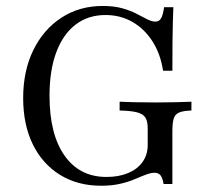

<svg xmlns="http://www.w3.org/2000/svg" viewBox="-20 -602 705 634"><path d="M313.7 11.3Q236.3 11.3 178.2 -24.6Q120.2 -60.5 88.3 -125.4Q56.5 -190.3 56.5 -278.2Q56.5 -367.7 89.9 -436.3Q123.4 -504.8 182.7 -543.5Q241.9 -582.3 319.4 -582.3Q356.5 -582.3 383.9 -574.6Q411.3 -566.9 431 -556.5Q450.8 -546 466.1 -538.3Q481.5 -530.6 493.5 -530.6Q505.6 -530.6 512.1 -541.9Q518.5 -553.2 521.8 -578.2H552.4Q551.6 -557.3 550.8 -530.6Q550 -504 549.6 -465.3Q549.2 -426.6 549.2 -368.5H518.5Q509.7 -425 483.1 -466.1Q456.5 -507.3 416.9 -529.8Q377.4 -552.4 328.2 -552.4Q271 -552.4 229.4 -520.6Q187.9 -488.7 165.7 -429Q143.5 -369.4 143.5 -285.5Q143.5 -158.9 193.1 -88.3Q242.7 -17.7 331.5 -17.7Q372.6 -17.7 403.2 -30.6Q433.9 -43.5 450.8 -67.3Q467.7 -91.1 467.7 -122.6V-179Q467.7 -201.6 460.1 -213.7Q452.4 -225.8 432.7 -231Q412.9 -236.3 375 -237.1V-266.1Q391.1 -265.3 422.6 -264.5Q454 -263.7 496 -263.7Q533.1 -263.7 561.3 -264.5Q589.5 -265.3 612.1 -266.1V-237.1Q585.5 -236.3 571.8 -230.6Q558.1 -225 553.6 -210.5Q549.2 -196 549.2 -167.7V5.6H520.2Q516.9 -14.5 510.1 -23Q503.2 -31.5 490.3 -31.5Q478.2 -31.5 462.1 -25.4Q446 -19.4 425.4 -10.5Q404.8 -1.6 377.4 4.8Q350 11.3 313.7 11.3Z"/></svg>

Font: Playfair
Style: Regular
Weight: 400
Designer: Claus Eggers Sørensen
Foundry: Claus Eggers Sørensen
Version: Version 2.001;gftools[0.9.30]